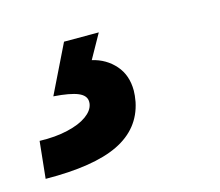

<svg xmlns="http://www.w3.org/2000/svg" viewBox="-110 -62 429 375"><g transform="rotate(-15 104.0 125.0)"><path d="M62 131.3Q62.5 129.4 62.5 126Q62.5 113.3 46.9 106.7Q31.2 100.1 -2.4 97.7L45.4 0H115.7L88.4 48.8Q116.2 55.2 134.3 75.7Q152.3 96.2 152.3 127.4Q152.3 136.7 149.9 149.9Q139.2 201.7 88.9 226.1Q38.6 250.5 -58.6 249.5L-50.8 174.8Q-18.6 175.8 6.3 169.9Q31.2 164.1 45.4 153.8Q59.6 143.6 62 131.3Z"/></g></svg>

Font: Reddit Sans Vanilla ExtraBold
Style: Italic
Weight: 800
Italic angle: -11.25°
Designer: Stephen Hutchings
Version: Version 1.013